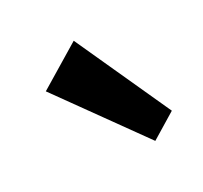

<svg xmlns="http://www.w3.org/2000/svg" viewBox="-55 -848 357 338"><g transform="rotate(-20 123.5 -679.5)"><path d="M185.5 -572.3 34.2 -720.2 110.8 -787.1 231 -612.3Z"/></g></svg>

Font: Reddit Sans Condensed Medium
Style: Regular
Weight: 500
Designer: Stephen Hutchings
Foundry: Reddit
Version: Version 1.014